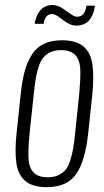

<svg xmlns="http://www.w3.org/2000/svg" viewBox="-20 -751 423 780"><path d="M281.7 -647.5Q263.2 -648.9 235.6 -670.2Q208 -691.4 198.2 -692.9Q182.6 -696.8 171.1 -686.5Q159.7 -676.3 157.7 -654.3H121.1Q121.6 -661.1 124 -670.4Q126.5 -679.7 132.6 -691.9Q138.7 -704.1 147.5 -713.1Q156.2 -722.2 171.1 -727.3Q186 -732.4 204.6 -729.5Q222.2 -727.1 250 -706.1Q277.8 -685.1 287.6 -683.6Q305.7 -681.2 316.7 -691.9Q327.6 -702.6 331.1 -728H365.7Q364.7 -719.2 362.5 -710Q360.4 -700.7 354.5 -687.7Q348.6 -674.8 340.1 -665.8Q331.5 -656.7 316.2 -651.1Q300.8 -645.5 281.7 -647.5ZM169.4 9.3Q112.8 9.3 83 -15.6Q53.2 -40.5 46.4 -89.4Q39.6 -138.2 47.4 -210.9L64 -367.2Q69.8 -423.8 80.6 -462.6Q91.3 -501.5 110.6 -530.8Q129.9 -560.1 159.9 -573.7Q189.9 -587.4 232.4 -587.4Q289.1 -587.4 318.8 -562.5Q348.6 -537.6 355.5 -488.5Q362.3 -439.5 355 -367.2L338.4 -210.9Q326.2 -96.2 289.3 -43.5Q252.4 9.3 169.4 9.3ZM173.8 -30.8Q198.7 -30.8 216.6 -39.1Q234.4 -47.4 245.8 -60.8Q257.3 -74.2 265.1 -98.6Q272.9 -123 277.1 -147.2Q281.2 -171.4 285.2 -209L301.8 -369.1Q307.1 -424.8 306.4 -464.6Q305.7 -504.4 287.1 -525.9Q268.6 -547.4 228 -547.4Q203.1 -547.4 185.3 -539.1Q167.5 -530.8 156 -517.1Q144.5 -503.4 136.7 -479.2Q128.9 -455.1 125 -430.7Q121.1 -406.2 117.2 -369.1L100.1 -209Q94.7 -152.8 95.5 -113.3Q96.2 -73.7 114.7 -52.2Q133.3 -30.8 173.8 -30.8Z"/></svg>

Font: Oswald
Style: Extra-Light
Weight: 200
Designer: Vernon Adams
Foundry: Vernon Adams
Version: 3.0; ttfautohint (v0.94.23-7a4d-dirty) -l 8 -r 50 -G 200 -x 